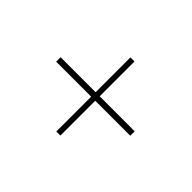

<svg xmlns="http://www.w3.org/2000/svg" viewBox="-87 -602 716 716"><g transform="rotate(-45 271.0 -243.5)"><path d="M256.8 -439.5H280.3V-254.9H463.9V-233.4H280.3V-48.8H256.8V-233.4H73.2V-254.9H256.8Z"/></g></svg>

Font: Elaris
Style: Regular
Weight: 500
Version: Version 1.0